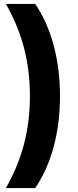

<svg xmlns="http://www.w3.org/2000/svg" viewBox="-20 -762 398 976"><path d="M10 194Q73 83 102.5 -31.5Q132 -146 132 -274Q132 -402 102.5 -516.5Q73 -631 10 -742H159Q220 -653 252.5 -532.5Q285 -412 285 -274Q285 -136 253 -16.5Q221 103 159 194Z"/></svg>

Font: Montserrat Alternates
Style: Bold
Weight: 700
Designer: Julieta Ulanovsky
Foundry: Julieta Ulanovsky
Version: Version 7.200